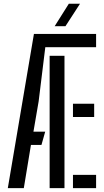

<svg xmlns="http://www.w3.org/2000/svg" viewBox="-20 -976 542 996"><path d="M156 -800H478.5V-731H215L180.5 -450.5L153.5 -293H214.5L195 -224H140.5L103.5 0H20.5ZM237.5 0V-686.5H314.5V0ZM358.5 -438H468.5V-369H358.5ZM358.5 0V-69H478.5V0ZM263.5 -840 337 -956.5H395L319.5 -840Z"/></svg>

Font: Big Shoulders Stencil Display Medium
Style: Regular
Weight: 500
Designer: Patric King
Foundry: XO Type Co
Version: Version 1.000